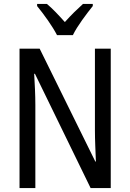

<svg xmlns="http://www.w3.org/2000/svg" viewBox="-20 -963 666 983"><path d="M272 -783H353C375 -829 423 -892 455 -932V-943H405C371 -912 347 -889 312 -850C281 -885 248 -920 220 -943H170V-932C206 -888 249 -828 272 -783ZM547 0V-714H466V-294C466 -247 469 -187 471 -136H468L183 -714H80V0H161V-426C161 -477 158 -533 155 -585H159L444 0Z"/></svg>

Font: Noto Sans Lao UI Cond
Style: Regular
Weight: 400
Width: 3
Designer: Monotype Design Team
Foundry: Monotype Imaging Inc.
Version: Version 2.000